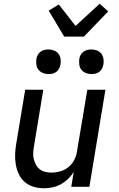

<svg xmlns="http://www.w3.org/2000/svg" viewBox="-20 -1001 640 1029"><path d="M217 8Q188 8 161.5 0.5Q135 -7 114.5 -24Q94 -41 82 -65.5Q70 -90 65 -117.5Q60 -145 61 -173.5Q62 -202 67 -231L115 -520H212L162 -217Q159 -200 158 -182.5Q157 -165 161 -149Q165 -133 172.5 -118.5Q180 -104 193 -94Q206 -84 222 -80Q238 -76 255 -76Q279 -76 303.5 -83Q328 -90 347.5 -106Q367 -122 378.5 -145Q390 -168 393 -192L448 -520H545L459 0H362L375 -79Q362 -59 344.5 -42Q327 -25 306 -13.5Q285 -2 262 3Q239 8 217 8ZM470 -604Q454 -604 439.5 -610Q425 -616 416 -627.5Q407 -639 405 -654.5Q403 -670 405 -686Q407 -697 412.5 -707Q418 -717 427.5 -724Q437 -731 448 -733.5Q459 -736 470 -736Q486 -736 500.5 -730Q515 -724 523.5 -712.5Q532 -701 534.5 -685.5Q537 -670 534 -654Q532 -643 526.5 -633Q521 -623 512 -616Q503 -609 492 -606.5Q481 -604 470 -604ZM240 -604Q224 -604 209.5 -610Q195 -616 186 -627.5Q177 -639 175 -654.5Q173 -670 175 -686Q177 -697 182.5 -707Q188 -717 197.5 -724Q207 -731 218 -733.5Q229 -736 240 -736Q256 -736 270.5 -730Q285 -724 293.5 -712.5Q302 -701 304.5 -685.5Q307 -670 304 -654Q302 -643 296.5 -633Q291 -623 282 -616Q273 -609 262 -606.5Q251 -604 240 -604ZM324 -805 241 -944 295 -977 385 -862 514 -981 560 -940 430 -805Z"/></svg>

Font: Iosevka Aile Medium Oblique
Style: Regular
Weight: 500
Italic angle: -9°
Designer: Belleve Invis
Foundry: Belleve Invis
Version: Version 31.1.0; ttfautohint (v1.8.4)